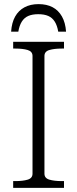

<svg xmlns="http://www.w3.org/2000/svg" viewBox="-20 -913 375 933"><path d="M167 -893Q128 -893 99 -877.5Q70 -862 53.5 -832.5Q37 -803 34 -759H69Q74 -789 86 -808Q98 -827 117.5 -835.5Q137 -844 166 -844Q195 -844 214.5 -835.5Q234 -827 246 -808Q258 -789 263 -759H301Q298 -803 281 -833Q264 -863 235.5 -878Q207 -893 167 -893ZM138 -69V-641Q138 -663 114.5 -670Q91 -677 55 -677H44V-710H291V-677H280Q244 -677 220 -670Q196 -663 196 -641V-69Q196 -47 220 -40Q244 -33 280 -33H291V0H44V-33H55Q91 -33 114.5 -40Q138 -47 138 -69Z"/></svg>

Font: Roboto Serif 36pt ExtraLight
Style: Regular
Weight: 250
Designer: Greg Gazdowicz
Foundry: Commercial Type
Version: Version 1.008